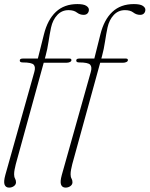

<svg xmlns="http://www.w3.org/2000/svg" viewBox="-21 -728 715 918"><path d="M73.5 -438.5Q73.5 -448 87.5 -448H160L189 -563.5Q206.5 -634 246.2 -671.2Q286 -708.5 349 -708.5Q379 -708.5 391.5 -700.2Q404 -692 404 -681.5Q404 -671 397.5 -664Q391 -657 379 -657Q361 -657 346.5 -668.2Q332 -679.5 306.5 -679.5Q274.5 -679.5 252.8 -656.2Q231 -633 223 -596Q216.5 -565 211 -528.5Q205.5 -492 197.5 -463L193.5 -448H311.5Q320.5 -448 320.5 -440.5Q320.5 -435 313.5 -431.5Q306.5 -428 296.5 -428H188L54.5 57Q51 71 48.8 82.8Q46.5 94.5 46.5 105.5Q46.5 118 51 125.8Q55.5 133.5 55.5 143.5Q55.5 154.5 45.5 161.8Q35.5 169 22.5 169Q6.5 169 1 155Q-4.5 141 4.5 108.5L143 -383.5Q150 -407.5 140.2 -418.5Q130.5 -429.5 87.5 -429.5Q73.5 -429.5 73.5 -438.5ZM343.5 -438.5Q343.5 -448 357.5 -448H430L459 -563.5Q476.5 -634 516.2 -671.2Q556 -708.5 619 -708.5Q649 -708.5 661.5 -700.2Q674 -692 674 -681.5Q674 -671 667.5 -664Q661 -657 649 -657Q631 -657 616.5 -668.2Q602 -679.5 576.5 -679.5Q544.5 -679.5 522.8 -656.2Q501 -633 493 -596Q486.5 -565 481 -528.5Q475.5 -492 467.5 -463L463.5 -448H581.5Q590.5 -448 590.5 -440.5Q590.5 -435 583.5 -431.5Q576.5 -428 566.5 -428H458L324.5 57Q321 71 318.8 82.8Q316.5 94.5 316.5 105.5Q316.5 118 321 125.8Q325.5 133.5 325.5 143.5Q325.5 154.5 315.5 161.8Q305.5 169 292.5 169Q276.5 169 271 155Q265.5 141 274.5 108.5L413 -383.5Q420 -407.5 410.2 -418.5Q400.5 -429.5 357.5 -429.5Q343.5 -429.5 343.5 -438.5Z"/></svg>

Font: Fraunces 9pt S000 Thin
Style: Italic
Weight: 100
Italic angle: -16°
Version: Version 1.000; ttfautohint (v1.8.3)